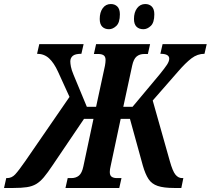

<svg xmlns="http://www.w3.org/2000/svg" viewBox="-80 -933 1046 953"><path d="M-60 0 -49 -49H-45Q-22 -49 -5 -67Q12 -85 46 -134L265 -452L208 -577Q188 -621 163.5 -643.5Q139 -666 104 -666L115 -714H335L324 -666Q293 -666 281 -655.5Q269 -645 269 -628Q269 -618 272 -602Q275 -586 285 -562L351 -403H397L441 -607Q444 -624 444 -635Q444 -652 434.5 -658.5Q425 -665 408 -665H386L397 -714H665L654 -665H636Q613 -665 598 -652.5Q583 -640 576 -607L532 -403H578L711 -562Q738 -595 749 -612Q760 -629 760 -642Q760 -666 716 -666L727 -714H946L935 -666Q900 -666 870.5 -643.5Q841 -621 803 -577L678 -434L763 -133Q777 -83 791 -66Q805 -49 824 -49H830L820 0H784Q733 0 703 -10Q673 -20 657 -44.5Q641 -69 629 -111L565 -343H519L469 -108Q465 -92 465 -79Q465 -62 474.5 -55.5Q484 -49 501 -49H523L512 0H245L256 -49H274Q297 -49 312 -61.5Q327 -74 334 -108L384 -343H337L180 -111Q156 -75 137.5 -53Q119 -31 99.5 -19.5Q80 -8 53.5 -4Q27 0 -13 0ZM632 -788Q610 -788 597.5 -800.5Q585 -813 585 -839Q585 -872 600.5 -892.5Q616 -913 641 -913Q661 -913 673.5 -900.5Q686 -888 686 -862Q686 -821 668.5 -804.5Q651 -788 632 -788ZM461 -788Q440 -788 427.5 -800.5Q415 -813 415 -839Q415 -872 430 -892.5Q445 -913 470 -913Q490 -913 502.5 -900.5Q515 -888 515 -862Q515 -821 497.5 -804.5Q480 -788 461 -788Z"/></svg>

Font: Noto Serif ExtraCondensed
Style: Bold Italic
Weight: 700
Width: 2
Italic angle: -12°
Designer: Monotype Design Team
Foundry: Monotype Imaging Inc.
Version: Version 2.013; ttfautohint (v1.8.4.7-5d5b)